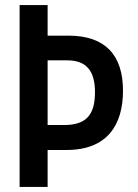

<svg xmlns="http://www.w3.org/2000/svg" viewBox="-20 -734 540 754"><path d="M57 0H167V-145H241C401 -145 463 -243 463 -378C463 -516 395 -594 249 -594H167V-714H57ZM231 -243H167V-497H244C318 -497 353 -457 353 -372C353 -280 316 -243 231 -243Z"/></svg>

Font: Noto Sans Mono ExtraCondensed SemiBold
Style: Regular
Weight: 600
Width: 2
Designer: Monotype Design Team
Foundry: Monotype Imaging Inc.
Version: Version 2.014